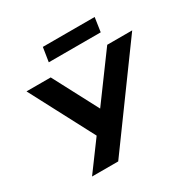

<svg xmlns="http://www.w3.org/2000/svg" viewBox="-196 -1088 1255 1271"><g transform="rotate(-30 431.5 -453.0)"><path d="M149 0 326 -240 324 -194 55 -705H240L425 -354H414L672 -705H863L349 0ZM279 -798 296 -906H692L676 -798Z"/></g></svg>

Font: Nunito Sans 7pt SemiExpanded ExtraBold
Style: Italic
Weight: 800
Width: 6
Italic angle: -9°
Designer: Vernon Adams
Foundry: Vernon Adams
Version: Version 3.101;gftools[0.9.27]